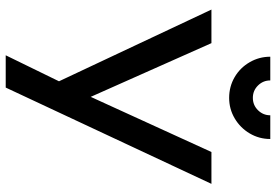

<svg xmlns="http://www.w3.org/2000/svg" viewBox="-167 -799 966 672"><g transform="rotate(90 316.0 -463.0)"><path d="M178.5 -926H261.5Q261.5 -901 279.2 -883Q297 -865 322.5 -865Q348 -865 365.8 -883Q383.5 -901 383.5 -926H466.5Q466.5 -887 447 -854Q427.5 -821 394.5 -801.5Q361.5 -782 322.5 -782Q283 -782 250 -801.2Q217 -820.5 197.8 -853.8Q178.5 -887 178.5 -926ZM173.5 0 264.5 -186.5 13.5 -720H131L319 -297.5L512 -720H623.5L286.5 0Z"/></g></svg>

Font: Manrope KiralyPet SmBd KiralyPet
Style: Regular
Weight: 600
Designer: Mikhail Sharanda
Foundry: Mikhail Sharanda
Version: Version 4.502